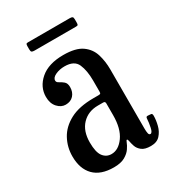

<svg xmlns="http://www.w3.org/2000/svg" viewBox="-165 -746 758 845"><g transform="rotate(-30 214.0 -323.0)"><path d="M29 -123Q29 -170 50.8 -210Q72.5 -250 118.5 -274.5Q164.5 -299 238 -299H262Q270.5 -299 272.8 -301Q275 -303 275 -312V-367Q275 -417.5 260.5 -450.8Q246 -484 197 -484Q171.5 -484 150.8 -474.5Q130 -465 130 -450Q130 -441 140.8 -435.8Q151.5 -430.5 162.2 -421.5Q173 -412.5 173 -393Q173 -367.5 158.2 -351.2Q143.5 -335 118 -335Q95 -335 77 -355Q59 -375 59 -408Q59 -458.5 100.2 -494.2Q141.5 -530 217 -530Q279.5 -530 311.2 -507.5Q343 -485 354 -448.8Q365 -412.5 365 -372V-71Q365 -56 367 -46.5Q369 -37 376 -37Q385.5 -37 390.5 -60.2Q395.5 -83.5 396.5 -104Q397 -109.5 399.5 -111.5Q402 -113.5 410 -112.5L422 -111.5Q428.5 -111 428.5 -99.5Q428.5 -77.5 422 -51.8Q415.5 -26 399 -8Q382.5 10 352 10H351.5Q321.5 10 306.5 -1.8Q291.5 -13.5 286.2 -29.2Q281 -45 279 -57Q277.5 -66 274 -67Q270.5 -68 266.5 -56.5Q262.5 -45.5 252 -29.8Q241.5 -14 220.5 -2Q199.5 10 164 10Q97.5 10 63.2 -25Q29 -60 29 -123ZM126 -138Q126 -88 142 -67Q158 -46 184 -46Q220 -46 247.5 -84.5Q275 -123 275 -191V-251Q275 -261 265 -261H238Q188.5 -261 157.2 -228.5Q126 -196 126 -138ZM100 -626V-642.5Q100 -649.5 101.8 -652.8Q103.5 -656 110 -656H323Q332.5 -656 336.2 -653.2Q340 -650.5 340 -640.5V-625Q340 -617 338.5 -613.5Q337 -610 329 -610H117.5Q108 -610 104 -612.8Q100 -615.5 100 -626Z"/></g></svg>

Font: Besley* Condensed
Style: Regular
Weight: 400
Width: 3
Designer: Owen Earl
Foundry: indestructible type*
Version: Version 3.000; ttfautohint (v1.8.3)